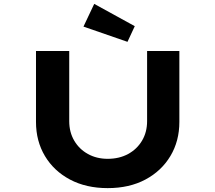

<svg xmlns="http://www.w3.org/2000/svg" viewBox="-20 -963 1109 989"><path d="M534.6 6Q423.5 6 340.4 -38.2Q257.4 -82.4 211.4 -159.4Q165.4 -236.4 165.4 -335V-700.4H336.6V-339Q336.6 -282.1 362.5 -238.2Q388.4 -194.3 433.2 -169.6Q478.1 -144.9 534.6 -144.9Q594 -144.9 639.7 -169.6Q685.3 -194.3 711.5 -238.2Q737.7 -282.1 737.7 -339V-700.4H903.9V-335Q903.9 -236.4 857.8 -159.4Q811.8 -82.4 729.1 -38.2Q646.4 6 534.6 6ZM636.7 -747.5 410 -826 465.3 -943 674.2 -828.2Z"/></svg>

Font: Lexend Zetta
Style: Regular
Weight: 400
Designer: Bonnie Shaver-Troup, Thomas Jockin
Foundry: Lexend
Version: Version 1.007